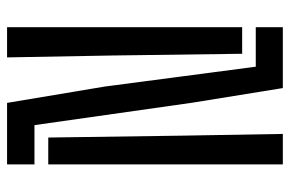

<svg xmlns="http://www.w3.org/2000/svg" viewBox="-162 -678 840 557"><g transform="rotate(90 258.5 -400.0)"><path d="M279 0 231.5 -284 174 -721.5H59.5V-800H236L278.5 -537L343.5 -79.5H457.5V0ZM59.5 0V-682H136.5L141.5 -305L147 0ZM379.5 -119.5 374 -509 369 -800H457.5V-119.5Z"/></g></svg>

Font: Big Shoulders Stencil Text Thin Medium
Style: Regular
Weight: 500
Version: Version 2.001